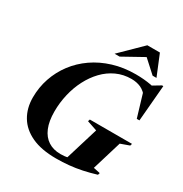

<svg xmlns="http://www.w3.org/2000/svg" viewBox="-209 -1074 1184 1244"><g transform="rotate(30 383.0 -452.5)"><path d="M397.5 -26Q412 -26 426.8 -27.5Q441.5 -29 456.5 -33Q471.5 -37 485.5 -43L441 -10.5L521.5 -274.5L446 -300L451 -315H766.5L762 -300L696.5 -276.5L630 -57L680 -46.5L675.5 -31.5Q624.5 -16 576.8 -6Q529 4 482.2 8.5Q435.5 13 386.5 13Q276.5 13 204 -20.8Q131.5 -54.5 95.5 -115Q59.5 -175.5 59.5 -255Q59.5 -330.5 83 -399.5Q106.5 -468.5 150.2 -526.5Q194 -584.5 256 -627.5Q318 -670.5 395.5 -694.2Q473 -718 563 -718Q594 -718 623 -715.5Q652 -713 680.2 -707.8Q708.5 -702.5 737 -693.5L658 -688L745.5 -740.5H755L732 -471H712L654 -664.5L685.5 -610Q656.5 -649.5 624.8 -663.8Q593 -678 554 -678Q494 -678 443 -654.5Q392 -631 352 -589.2Q312 -547.5 283.8 -492.8Q255.5 -438 240.8 -374.8Q226 -311.5 226 -245.5Q226 -173.5 246.5 -124.5Q267 -75.5 305.5 -50.8Q344 -26 397.5 -26ZM376.5 -764.5 533 -918H627L690 -764.5H661L550.5 -865H595L414 -764.5Z"/></g></svg>

Font: Newsreader 60pt
Style: Bold Italic
Weight: 700
Italic angle: -17°
Designer: Hugues Gentile
Foundry: Production Type
Version: Version 1.003